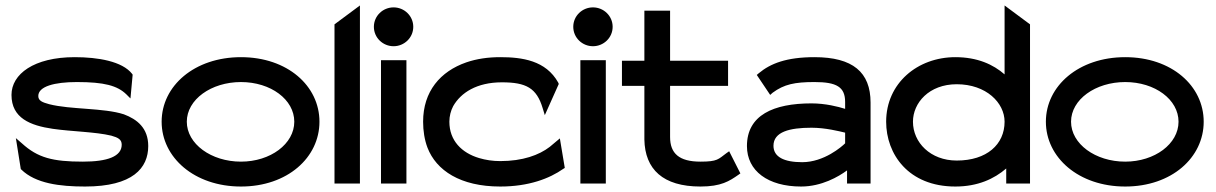

<svg xmlns="http://www.w3.org/2000/svg" viewBox="-20 -671 4445 702"><path d="M22 -324C22 -239 91 -212 173 -200C242 -190 329 -189 387 -175C412 -168 425 -161 425 -142C425 -99 373 -80 283 -80C173 -80 118 -94 60 -147L38 -166L56 -53L58 -51C110 0 199 11 291 11C466 11 522 -57 522 -137C522 -203 481 -235 433 -253C359 -277 238 -270 160 -290C134 -297 120 -303 120 -320C120 -355 179 -371 261 -371C361 -371 409 -358 442 -326L457 -311L465 -398L463 -401C427 -447 338 -462 253 -462C104 -462 22 -400 22 -324Z M571 -226C571 -95 691 11 861 11C1031 11 1148 -95 1148 -226C1148 -357 1031 -462 861 -462C691 -462 571 -357 571 -226ZM663 -226C663 -307 752 -371 861 -371C970 -371 1056 -307 1056 -226C1056 -145 969 -80 861 -80C752 -80 663 -145 663 -226Z M1203 0H1296V-651L1203 -582Z M1347 -573C1347 -533 1380 -502 1419 -502C1458 -502 1491 -533 1491 -573C1491 -613 1458 -644 1419 -644C1380 -644 1347 -613 1347 -573ZM1373 0H1466V-451H1373Z M1527 -226C1527 -193 1532 -160 1543 -131C1575 -48 1663 11 1809 11C1913 11 1989 -18 2040 -54L2045 -57L2027 -165L1990 -134C1951 -104 1891 -82 1809 -82C1781 -82 1756 -86 1732 -93C1668 -112 1623 -157 1623 -226C1623 -246 1628 -266 1637 -283C1665 -332 1723 -370 1815 -370C1904 -370 1942 -349 1964 -276L1972 -250L2023 -364L2021 -369C1976 -450 1889 -462 1809 -462C1764 -462 1723 -456 1685 -443C1590 -410 1527 -337 1527 -226Z M2076 -573C2076 -533 2109 -502 2148 -502C2187 -502 2220 -533 2220 -573C2220 -613 2187 -644 2148 -644C2109 -644 2076 -613 2076 -573ZM2102 0H2195V-451H2102Z M2254 -357H2336V-161C2338 -52 2404 11 2541 11C2617 11 2647 -9 2680 -32L2687 -37L2646 -118L2636 -111C2606 -89 2604 -80 2541 -80C2463 -80 2430 -110 2430 -170V-357H2642V-449H2430V-632H2336V-449H2254Z M2711 -137C2711 -46 2788 11 2909 11C2984 11 3046 -25 3077 -48V0H3163V-296C3163 -407 3098 -462 2958 -462C2856 -462 2797 -439 2754 -403L2747 -397L2796 -324L2805 -332C2847 -363 2886 -371 2958 -371C3039 -371 3070 -353 3070 -298V-273C3045 -281 2998 -293 2947 -293C2808 -293 2711 -250 2711 -137ZM2808 -138C2808 -189 2867 -204 2947 -204C2998 -204 3049 -191 3070 -186V-147C3058 -135 2993 -78 2913 -78C2847 -78 2808 -97 2808 -138Z M3220 -226C3220 -108 3301 11 3473 11C3555 11 3615 -17 3659 -55V0H3746V-582L3653 -651V-399C3612 -435 3554 -462 3473 -462C3335 -462 3220 -367 3220 -226ZM3318 -226C3318 -295 3377 -363 3478 -363C3586 -363 3653 -295 3653 -226C3653 -143 3588 -84 3478 -84C3382 -84 3318 -150 3318 -226Z M3804 -226C3804 -95 3924 11 4094 11C4264 11 4381 -95 4381 -226C4381 -357 4264 -462 4094 -462C3924 -462 3804 -357 3804 -226ZM3896 -226C3896 -307 3985 -371 4094 -371C4203 -371 4289 -307 4289 -226C4289 -145 4202 -80 4094 -80C3985 -80 3896 -145 3896 -226Z"/></svg>

Font: Charger Pro
Style: ExBdSuExt
Weight: 400
Designer: Jasper
Foundry: Cannot Into Space Fonts
Version: Version 1.09